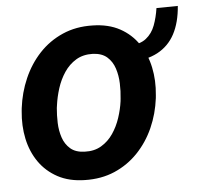

<svg xmlns="http://www.w3.org/2000/svg" viewBox="-46 -628 708 686"><g transform="rotate(-5 308.0 -285.5)"><path d="M539.6 -580.1 616.2 -581.1Q611.8 -522 590.1 -481.2Q568.4 -440.4 528.1 -418.9Q487.8 -397.5 427.2 -396L431.6 -455.1Q470.2 -456.1 491.9 -473.4Q513.7 -490.7 524.2 -518.8Q534.7 -546.9 539.6 -580.1ZM27.8 -255.4 28.8 -265.6Q35.6 -321.3 57.4 -371.1Q79.1 -420.9 114.7 -459Q150.4 -497.1 198.7 -518.3Q247.1 -539.6 306.6 -538.1Q363.3 -537.1 404.1 -514.9Q444.8 -492.7 470.2 -455.1Q495.6 -417.5 505.6 -370.1Q515.6 -322.8 510.3 -270.5L509.3 -259.8Q502.4 -204.1 480.5 -154.8Q458.5 -105.5 422.6 -67.9Q386.7 -30.3 338.6 -9.5Q290.5 11.2 231.4 9.8Q175.3 8.8 134.5 -13.2Q93.8 -35.2 68.1 -72Q42.5 -108.9 32.5 -156Q22.5 -203.1 27.8 -255.4ZM155.3 -265.6 153.8 -255.4Q151.4 -230 152.3 -201.9Q153.3 -173.8 161.6 -149.2Q169.9 -124.5 188.5 -108.4Q207 -92.3 239.3 -91.3Q273.9 -89.8 299.3 -105Q324.7 -120.1 341.8 -145.3Q358.9 -170.4 368.9 -200.7Q378.9 -231 382.8 -259.8L383.8 -270Q386.7 -294.9 385.7 -323.5Q384.8 -352.1 376.5 -377.4Q368.2 -402.8 349.6 -419.2Q331.1 -435.5 298.8 -437Q263.7 -438 238.3 -422.6Q212.9 -407.2 195.8 -381.6Q178.7 -356 168.9 -325.4Q159.2 -294.9 155.3 -265.6Z"/></g></svg>

Font: Roboto SemiBold
Style: Italic
Weight: 600
Designer: Christian Robertson
Foundry: Google
Version: Version 3.009; 2024